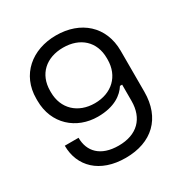

<svg xmlns="http://www.w3.org/2000/svg" viewBox="-168 -846 949 991"><g transform="rotate(-30 306.0 -350.0)"><path d="M299 14C455 14 552 -77 552 -234V-478C552 -624 448 -714 302 -714C158 -714 51 -624 51 -482V-470C51 -330 154 -242 281 -242C381 -242 433 -283 458 -323H471V-226C471 -122 409 -59 299 -59C192 -59 139 -116 139 -198H57C57 -75 145 14 299 14ZM133 -473V-481C133 -580 201 -641 302 -641C403 -641 471 -580 471 -481V-473C471 -374 402 -310 302 -310C202 -310 133 -374 133 -473Z"/></g></svg>

Font: Meta Space
Style: Regular
Weight: 400
Designer: Meta Pool / Florian Karsten
Foundry: Meta Pool / Florian Karsten
Version: Version 2.000;Glyphs 3.1.1 (3137)